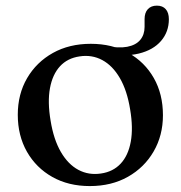

<svg xmlns="http://www.w3.org/2000/svg" viewBox="-20 -632 625 664"><path d="M564 -565.5Q564 -522 537 -490.5Q510 -459 460.2 -446.8Q410.5 -434.5 343 -448.5Q335 -450 330.8 -453.2Q326.5 -456.5 326.5 -462Q326.5 -468 331.5 -471.5Q336.5 -475 344.5 -473.5Q390 -464.5 420 -470.2Q450 -476 465 -494Q480 -512 480 -539V-566Q480 -588 491.2 -600.2Q502.5 -612.5 522.5 -612.5Q542.5 -612.5 553.2 -600.2Q564 -588 564 -565.5ZM294 -480.5Q368 -480.5 424.2 -449Q480.5 -417.5 512 -362Q543.5 -306.5 543.5 -233.5Q543.5 -163.5 511.2 -108Q479 -52.5 422.2 -20.5Q365.5 11.5 290.5 11.5Q217 11.5 161 -20Q105 -51.5 73.2 -107.2Q41.5 -163 41.5 -235Q41.5 -306.5 73.8 -361.8Q106 -417 162.8 -448.8Q219.5 -480.5 294 -480.5ZM329.5 -32Q371 -38 397.2 -66Q423.5 -94 432.2 -141.8Q441 -189.5 430 -254Q419.5 -319 394.5 -362Q369.5 -405 333.8 -424.2Q298 -443.5 255.5 -437Q213.5 -431 187.5 -402.8Q161.5 -374.5 152.8 -327Q144 -279.5 155 -214.5Q165.5 -149.5 190.5 -106.5Q215.5 -63.5 251.2 -44.5Q287 -25.5 329.5 -32Z"/></svg>

Font: Fraunces 10pt
Style: Regular
Weight: 400
Version: Version 1.000;[b76b70a41]